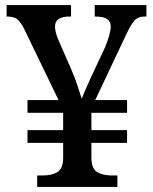

<svg xmlns="http://www.w3.org/2000/svg" viewBox="-20 -734 601 754"><path d="M126 0V-45H149Q182 -45 204.5 -57.5Q227 -70 228 -112V-173H88V-223H228V-291H88V-341H210L77 -616Q63 -645 49.5 -657Q36 -669 9 -669H6V-714H259V-669H252Q196 -669 196 -630Q196 -606 212 -571L257 -468Q271 -437 283 -401.5Q295 -366 301 -346Q305 -358 316.5 -383.5Q328 -409 337 -430L392 -547Q403 -573 409 -595Q415 -617 415 -629Q415 -649 401 -659Q387 -669 355 -669H352V-714H555V-669H546Q522 -669 508 -653.5Q494 -638 472 -591L354 -341H479V-291H339V-223H479V-173H339V-116Q339 -71 362 -58Q385 -45 418 -45H441V0Z"/></svg>

Font: Noto Serif Lao Medium
Style: Regular
Weight: 500
Designer: Monotype Design Team
Foundry: Monotype Imaging Inc.
Version: Version 2.003; ttfautohint (v1.8.4.7-5d5b)